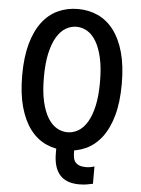

<svg xmlns="http://www.w3.org/2000/svg" viewBox="-63 -826 783 1067"><g transform="rotate(5 329.0 -293.0)"><path d="M275.4 -45.4H375.5V16.1Q375.5 35.2 378.7 49.6Q381.8 64 390.4 73.7Q398.9 83.5 413.3 88.6Q427.7 93.8 449.7 93.8Q470.7 93.8 495.6 85.9V182.6Q476.6 187 459 189.7Q441.4 192.4 418.9 192.4Q275.4 192.4 275.4 30.8ZM329.1 10.7Q268.6 10.7 217.5 -12.7Q166.5 -36.1 129.6 -84.7Q92.8 -133.3 72 -207.8Q51.3 -282.2 51.3 -384.3Q51.3 -485.8 72 -560.1Q92.8 -634.3 129.6 -682.6Q166.5 -731 217.5 -754.4Q268.6 -777.8 329.1 -777.8Q389.2 -777.8 440.2 -754.4Q491.2 -731 528.3 -682.6Q565.4 -634.3 586.2 -560.1Q606.9 -485.8 606.9 -384.3Q606.9 -282.2 586.2 -207.8Q565.4 -133.3 528.3 -84.7Q491.2 -36.1 440.2 -12.7Q389.2 10.7 329.1 10.7ZM329.1 -90.3Q360.4 -90.3 388.7 -106.7Q417 -123 438.5 -158.2Q460 -193.4 472.7 -249Q485.4 -304.7 485.4 -383.3Q485.4 -462.4 472.7 -518.3Q460 -574.2 438.5 -609.9Q417 -645.5 388.7 -662.1Q360.4 -678.7 329.1 -678.7Q297.9 -678.7 269.5 -662.1Q241.2 -645.5 219.5 -609.9Q197.8 -574.2 185.1 -518.3Q172.4 -462.4 172.4 -383.3Q172.4 -304.7 185.1 -249Q197.8 -193.4 219.5 -158.2Q241.2 -123 269.5 -106.7Q297.9 -90.3 329.1 -90.3Z"/></g></svg>

Font: Tauri
Style: Regular
Weight: 400
Designer: Yvonne Schüttler
Foundry: Yvonne Schüttler
Version: Version 1.003; ttfautohint (v0.93.8-669f) -l 13 -r 13 -G 200